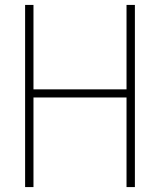

<svg xmlns="http://www.w3.org/2000/svg" viewBox="-20 -760 650 780"><path d="M82 0V-740H116V-397H494V-740H528V0H494V-364H116V0Z"/></svg>

Font: Encode Sans SC Condensed Thin
Style: Regular
Weight: 100
Width: 3
Designer: Multiple Designers
Foundry: Impallari Type
Version: Version 3.002